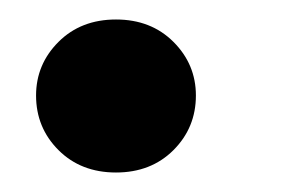

<svg xmlns="http://www.w3.org/2000/svg" viewBox="-20 -171 305 197"><path d="M99 6Q63 6 40 -17Q17 -40 17 -73Q17 -105 40 -128Q63 -151 99 -151Q135 -151 158 -128Q181 -105 181 -73Q181 -40 158 -17Q135 6 99 6Z"/></svg>

Font: DM Sans 11pt
Style: Bold Italic
Weight: 700
Italic angle: -10°
Version: Version 4.004;gftools[0.9.30]